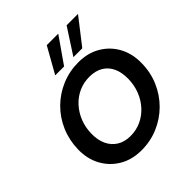

<svg xmlns="http://www.w3.org/2000/svg" viewBox="-249 -1116 1299 1299"><g transform="rotate(-45 400.0 -466.5)"><path d="M359 12Q269 12 201 -28Q133 -68 95 -137.5Q57 -207 59 -297Q61 -384 93.5 -459.5Q126 -535 183 -591.5Q240 -648 315.5 -680Q391 -712 477 -712Q567 -712 635 -672Q703 -632 740.5 -562.5Q778 -493 776 -404Q775 -317 742 -241Q709 -165 652 -108.5Q595 -52 520 -20Q445 12 359 12ZM375 -109Q429 -109 476 -130.5Q523 -152 559 -191Q595 -230 615.5 -282Q636 -334 637 -394Q638 -454 618 -498Q598 -542 558 -566Q518 -590 460 -590Q406 -590 359 -569Q312 -548 276 -509Q240 -470 219.5 -418.5Q199 -367 198 -307Q197 -247 218 -202.5Q239 -158 279 -133.5Q319 -109 375 -109ZM478 -760 598 -945H707L563 -760ZM304 -760 408 -945H518L389 -760Z"/></g></svg>

Font: DM Sans 20pt
Style: Bold Italic
Weight: 700
Italic angle: -10°
Version: Version 4.004;gftools[0.9.30]